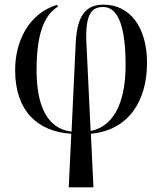

<svg xmlns="http://www.w3.org/2000/svg" viewBox="-20 -566 696 824"><path d="M275 238H381L370 8C533 -7 611 -134 611 -296C611 -450 537 -546 425 -546C352 -546 311 -505 305 -382L287 -1C179 -14 137 -118 137 -265C137 -416 167 -499 229 -538L224 -545C102 -507 45 -388 45 -265C45 -90 141 -1 286 8ZM351 -378C344 -512 377 -536 423 -536C489 -536 519 -447 519 -286C519 -150 481 -26 369 -4Z"/></svg>

Font: Noto Serif Display SemiCondensed
Style: Regular
Weight: 400
Width: 4
Designer: Monotype Design Team
Foundry: Monotype Imaging Inc.
Version: Version 2.009